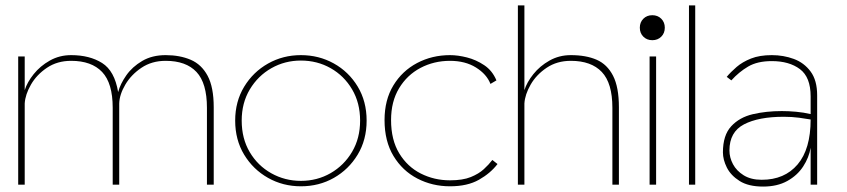

<svg xmlns="http://www.w3.org/2000/svg" viewBox="-20 -680 3119 707"><path d="M47 0V-472H71V-348Q80 -377 104 -407Q128 -437 163.5 -457Q199 -477 242 -477Q310 -477 356 -448Q402 -419 415 -341Q423 -371 445 -402.5Q467 -434 503.5 -455.5Q540 -477 590 -477Q642 -477 682 -460Q722 -443 744.5 -401Q767 -359 767 -285V0H742V-283Q742 -374 703.5 -415Q665 -456 590 -456Q539 -456 501 -430.5Q463 -405 441.5 -368.5Q420 -332 419 -299V0H395V-283Q395 -374 356 -415Q317 -456 242 -456Q191 -456 153 -430.5Q115 -405 94 -368.5Q73 -332 71 -299V0Z M1088 6Q1022 6 967 -25Q912 -56 879 -110.5Q846 -165 846 -236Q846 -306 879 -360.5Q912 -415 967 -446Q1022 -477 1088 -477Q1154 -477 1209 -446.5Q1264 -416 1297 -361.5Q1330 -307 1330 -236Q1330 -165 1297 -110.5Q1264 -56 1209.5 -25Q1155 6 1088 6ZM1088 -14Q1148 -14 1197.5 -42.5Q1247 -71 1276.5 -121Q1306 -171 1306 -236Q1306 -301 1276.5 -351Q1247 -401 1197.5 -429Q1148 -457 1088 -457Q1029 -457 979.5 -429Q930 -401 900 -351Q870 -301 870 -236Q870 -170 899.5 -120Q929 -70 979 -42Q1029 -14 1088 -14Z M1637 6Q1572 6 1517 -22.5Q1462 -51 1429 -105.5Q1396 -160 1396 -238Q1396 -312 1428.5 -365.5Q1461 -419 1516 -448Q1571 -477 1637 -477Q1666 -477 1699.5 -468.5Q1733 -460 1763 -440Q1793 -420 1808 -384L1786 -371Q1772 -407 1732.5 -431.5Q1693 -456 1637 -456Q1578 -456 1528.5 -430Q1479 -404 1449.5 -355Q1420 -306 1420 -238Q1420 -165 1450 -115.5Q1480 -66 1529.5 -41Q1579 -16 1637 -16Q1684 -16 1713.5 -28Q1743 -40 1761.5 -57Q1780 -74 1793 -91L1812 -76Q1786 -42 1743.5 -18Q1701 6 1637 6Z M1887 0V-660H1911V-348Q1920 -377 1944 -407Q1968 -437 2003.5 -457Q2039 -477 2082 -477Q2138 -477 2177 -460Q2216 -443 2237.5 -401Q2259 -359 2259 -285V0H2235V-283Q2235 -374 2196 -415Q2157 -456 2082 -456Q2031 -456 1993 -430.5Q1955 -405 1934 -368.5Q1913 -332 1911 -299V0Z M2372 0V-472H2396V0ZM2382 -532Q2362 -532 2349 -545Q2336 -558 2336 -578Q2336 -598 2349 -611Q2362 -624 2382 -624Q2402 -624 2415 -611Q2428 -598 2428 -578Q2428 -558 2415 -545Q2402 -532 2382 -532Z M2517 0V-660H2540V0Z M2790 7Q2736 7 2703.5 -13.5Q2671 -34 2656.5 -63Q2642 -92 2642 -119Q2642 -182 2672.5 -215Q2703 -248 2752 -259.5Q2801 -271 2859 -271Q2884 -271 2911.5 -268.5Q2939 -266 2965 -260V-325Q2965 -396 2925.5 -425.5Q2886 -455 2822 -455Q2769 -455 2735 -435Q2701 -415 2673 -384L2656 -397Q2671 -415 2692.5 -433.5Q2714 -452 2745.5 -464.5Q2777 -477 2822 -477Q2865 -477 2903 -463Q2941 -449 2965 -416.5Q2989 -384 2989 -329V0H2965V-136Q2959 -100 2937.5 -67Q2916 -34 2879 -13.5Q2842 7 2790 7ZM2785 -18Q2869 -18 2917 -74.5Q2965 -131 2965 -240Q2949 -243 2922.5 -246.5Q2896 -250 2866 -250Q2773 -250 2719.5 -222Q2666 -194 2666 -126Q2666 -100 2679 -75.5Q2692 -51 2718.5 -34.5Q2745 -18 2785 -18Z"/></svg>

Font: Lil Grotesk Thin
Style: Regular
Weight: 100
Designer: Bastien Sozeau
Foundry: NBR — Bastien Sozeau
Version: Version 3.003; ttfautohint (v1.8.4.7-5d5b);gftools[0.9.33]